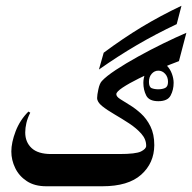

<svg xmlns="http://www.w3.org/2000/svg" viewBox="-20 -649 669 669"><path d="M292.5 0H141.1Q100.6 0 73.5 -17.8Q46.4 -35.6 33 -63.5Q19.5 -91.3 19.5 -121.1Q19.5 -152.3 34.4 -191.4Q49.3 -230.5 79.1 -260.3L85.4 -256.3Q76.2 -238.3 72 -220.7Q67.9 -203.1 67.9 -187.5Q67.9 -153.8 90.1 -133.1Q112.3 -112.3 158.2 -112.3H293.9Q302.7 -112.3 307.4 -94Q312 -75.7 312 -60.1Q312 -43 307.1 -21.5Q302.2 0 292.5 0ZM629.4 -534.7 603.5 -436Q573.2 -424.8 535.6 -408.7Q498 -392.6 463.6 -375.5Q429.2 -358.4 407.2 -343.8Q385.3 -329.1 385.3 -320.8Q385.3 -312.5 398.4 -304Q411.6 -295.4 431.4 -283.4Q451.2 -271.5 470.9 -253.7Q490.7 -235.8 504.2 -208.7Q517.6 -181.6 517.6 -143.1Q517.1 -80.6 471.9 -40.3Q426.8 0 336.9 0H290.5Q279.8 0 272 -16.6Q264.2 -33.2 264.2 -56.2Q264.2 -79.1 272 -95.7Q279.8 -112.3 290.5 -112.3H395.5Q453.6 -112.3 471.4 -121.3Q489.3 -130.4 489.3 -140.6Q489.7 -163.6 472.4 -183.1Q455.1 -202.6 429.7 -219.2Q404.3 -235.8 378.7 -250.7Q353 -265.6 335.7 -279.5Q318.4 -293.5 318.4 -307.6Q318.4 -317.9 322.8 -338.1Q327.1 -358.4 335 -366.7Q349.6 -382.8 383.5 -405.3Q417.5 -427.7 461.2 -451.9Q504.9 -476.1 549.3 -497.8Q593.8 -519.5 629.4 -534.7ZM324.7 -406.7 341.3 -465.3Q408.2 -515.1 473.6 -554.7Q539.1 -594.2 612.3 -628.9L595.7 -564.9Q522.5 -530.3 456.5 -491.7Q390.6 -453.1 324.7 -406.7ZM531.7 -296.4Q499.5 -296.4 489.5 -316.2Q479.5 -335.9 479.5 -360.4Q479.5 -375.5 485.4 -392.1Q491.2 -408.7 502.9 -420.7Q514.6 -432.6 531.7 -432.6Q549.3 -432.6 561 -420.7Q572.8 -408.7 578.9 -392.1Q585 -375.5 585 -360.4Q585 -335.9 574.5 -316.2Q564 -296.4 531.7 -296.4ZM531.7 -337.9Q545.4 -337.9 555.4 -342.5Q565.4 -347.2 565.4 -363.8Q565.4 -380.9 555.4 -391.8Q545.4 -402.8 531.7 -402.8Q518.1 -402.8 508.5 -391.8Q499 -380.9 499 -363.8Q499 -345.7 508.5 -341.8Q518.1 -337.9 531.7 -337.9Z"/></svg>

Font: Lateef SemiBold
Style: Regular
Weight: 600
Designer: SIL International
Foundry: SIL International
Version: Version 4.200